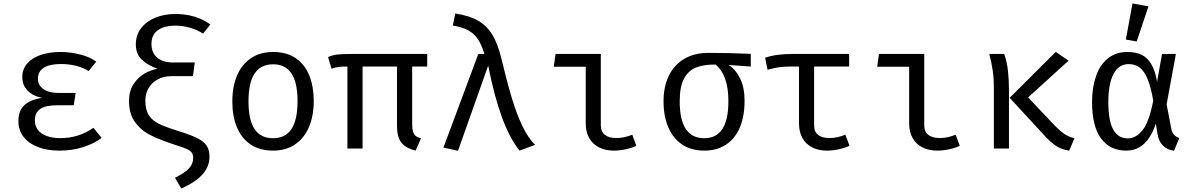

<svg xmlns="http://www.w3.org/2000/svg" viewBox="-20 -848 6809 1096"><path d="M308.7 -247.2Q240.5 -247.2 209.7 -226.2Q179 -205.1 179 -159.5Q179 -129.2 196.2 -106.7Q213.3 -84.1 246.2 -71.8Q279 -59.5 323.6 -59.5Q429.7 -59.5 513.3 -118.5L560 -61Q518.5 -28.7 455.6 -8.5Q392.8 11.8 318.5 11.8Q251.3 11.8 198.5 -7.9Q145.6 -27.7 115.4 -65.6Q85.1 -103.6 85.1 -156.4Q85.1 -216.4 119.2 -247.9Q153.3 -279.5 220.5 -289.2Q165.1 -301 136.2 -332.1Q107.2 -363.1 107.2 -407.7Q107.2 -453.8 135.9 -486.2Q164.6 -518.5 213.8 -534.9Q263.1 -551.3 324.1 -551.3Q379.5 -551.3 435.1 -537.7Q490.8 -524.1 529.7 -496.4L486.2 -442.6Q452.8 -463.1 411.8 -472.8Q370.8 -482.6 327.7 -482.6Q264.6 -482.6 230.5 -461.5Q196.4 -440.5 196.4 -398.5Q196.4 -361.5 228.2 -339.5Q260 -317.4 314.4 -317.4H411.8L401 -247.2Z M1181 -708.2 1139 -656.4Q1104.6 -678.5 1063.6 -690Q1022.6 -701.5 982.1 -701.5Q915.9 -701.5 880.3 -674.9Q844.6 -648.2 844.6 -597.4Q844.6 -546.7 877.4 -519Q910.3 -491.3 967.7 -491.3H1091.8L1081.5 -413.3H958.5Q913.8 -413.3 880 -394.6Q846.2 -375.9 827.9 -344.4Q809.7 -312.8 809.7 -275.4Q809.7 -221.5 829.2 -190.8Q848.7 -160 887.7 -141Q926.7 -122.1 1005.1 -97.9Q1071.3 -76.9 1106.7 -59.2Q1142.1 -41.5 1159 -17.2Q1175.9 7.2 1175.9 45.6Q1175.9 102.6 1136.2 147.2Q1096.4 191.8 1014.9 228.2L979 166.7Q1031.3 141.5 1056.9 115.1Q1082.6 88.7 1082.6 52.3Q1082.6 34.4 1074.4 23.1Q1066.2 11.8 1046.7 2.8Q1027.2 -6.2 986.2 -19Q894.9 -48.2 839.2 -76.4Q783.6 -104.6 750 -151.8Q716.4 -199 716.4 -272.3Q716.4 -328.7 742.3 -367.9Q768.2 -407.2 805.4 -428.2Q842.6 -449.2 879 -455.4Q822.6 -475.9 789 -507.9Q755.4 -540 755.4 -594.9Q755.4 -647.7 785.6 -687.2Q815.9 -726.7 867.4 -747.4Q919 -768.2 981 -768.2Q1097.9 -768.2 1181 -708.2Z M1770.8 -270.3Q1770.8 -186.7 1743.8 -123.1Q1716.9 -59.5 1664.6 -23.8Q1612.3 11.8 1538.5 11.8Q1463.6 11.8 1411.5 -22.8Q1359.5 -57.4 1332.8 -120.5Q1306.2 -183.6 1306.2 -269.2Q1306.2 -353.3 1333.1 -416.9Q1360 -480.5 1412.6 -515.9Q1465.1 -551.3 1539.5 -551.3Q1614.4 -551.3 1666.2 -517.2Q1717.9 -483.1 1744.4 -419.7Q1770.8 -356.4 1770.8 -270.3ZM1398.5 -269.2Q1398.5 -163.1 1433.3 -111Q1468.2 -59 1538.5 -59Q1608.7 -59 1643.6 -111Q1678.5 -163.1 1678.5 -270.3Q1678.5 -376.9 1643.6 -429Q1608.7 -481 1539.5 -481Q1469.2 -481 1433.8 -429Q1398.5 -376.9 1398.5 -269.2Z M2418.5 -468.2H2332.8V-140Q2332.8 -112.8 2337.7 -96.7Q2342.6 -80.5 2353.3 -71.8Q2364.1 -63.1 2383.6 -59L2352.3 11.8Q2312.8 1.5 2289.7 -15.6Q2266.7 -32.8 2256.4 -60.3Q2246.2 -87.7 2246.2 -129.7V-468.2H2049.7V0H1963.1V-468.2Q1928.2 -468.2 1912.8 -465.9Q1897.4 -463.6 1872.3 -455.9L1852.8 -522.1Q1874.4 -532.3 1900.8 -536.2Q1927.2 -540 1986.2 -540H2418.5Z M2745.1 -540Q2729.7 -590.8 2709.2 -622.6Q2688.7 -654.4 2654.4 -673.8Q2620 -693.3 2564.6 -702.1L2579 -770.8Q2659 -759 2709.5 -729.7Q2760 -700.5 2791.3 -648.5Q2822.6 -596.4 2842.6 -511.3Q2874.9 -377.4 2902.3 -286.4Q2929.7 -195.4 2962.1 -128.2Q2994.4 -61 3034.4 -21L2945.6 11.8Q2889.2 -58.5 2845.4 -178.2Q2801.5 -297.9 2766.7 -473.3L2594.4 12.8L2511.3 -5.6L2710.3 -540Z M3323.6 -467.2H3141L3151.3 -540H3409.7V-133.3Q3409.7 -95.4 3433.6 -77.7Q3457.4 -60 3499 -60Q3542.1 -60 3589.2 -79L3612.3 -15.9Q3592.8 -5.1 3555.9 3.3Q3519 11.8 3484.1 11.8Q3435.9 11.8 3399.5 -6.7Q3363.1 -25.1 3343.3 -60Q3323.6 -94.9 3323.6 -143.1Z M4265.6 -468.2 4139 -476.9Q4180 -451.8 4205.1 -399.7Q4230.3 -347.7 4230.3 -272.3Q4230.3 -184.6 4203.3 -120.8Q4176.4 -56.9 4124.6 -22.6Q4072.8 11.8 4000 11.8Q3926.7 11.8 3874.4 -22.8Q3822.1 -57.4 3794.9 -121Q3767.7 -184.6 3767.7 -269.7Q3767.7 -353.3 3797.9 -415.6Q3828.2 -477.9 3885.9 -512.1Q3943.6 -546.2 4024.1 -546.2Q4142.6 -546.2 4265.6 -540.5ZM4137.9 -270.8Q4137.9 -419.5 4064.6 -479.5Q3998.5 -480 3954.4 -463.1Q3910.3 -446.2 3885.1 -400Q3860 -353.8 3860 -269.7Q3860 -59 4000 -59Q4068.7 -59 4103.3 -111.3Q4137.9 -163.6 4137.9 -270.8Z M4829.2 -15.9Q4809.2 -5.1 4772.6 3.3Q4735.9 11.8 4701 11.8Q4652.3 11.8 4616.2 -6.7Q4580 -25.1 4560.5 -60Q4541 -94.9 4541 -143.1V-468.2H4494.9Q4456.4 -468.2 4429.7 -464.6Q4403.1 -461 4361.5 -449.7L4347.7 -518.5Q4382.1 -530.3 4420.3 -535.1Q4458.5 -540 4507.2 -540H4827.2V-468.2H4627.2V-133.3Q4627.2 -94.9 4650.5 -77.4Q4673.8 -60 4715.4 -60Q4758.5 -60 4805.6 -79Z M5169.7 -467.2H4987.2L4997.4 -540H5255.9V-133.3Q5255.9 -95.4 5279.7 -77.7Q5303.6 -60 5345.1 -60Q5388.2 -60 5435.4 -79L5458.5 -15.9Q5439 -5.1 5402.1 3.3Q5365.1 11.8 5330.3 11.8Q5282.1 11.8 5245.6 -6.7Q5209.2 -25.1 5189.5 -60Q5169.7 -94.9 5169.7 -143.1Z M6006.7 -551.8 6079.5 -501.5 5848.7 -291.8 5999.5 -132.8Q6032.8 -98.5 6057.4 -82.3Q6082.1 -66.2 6113.3 -59L6083.6 11.8Q6042.1 6.2 6011.3 -13.3Q5980.5 -32.8 5946.7 -69.2L5743.6 -289.7ZM5712.3 -540Q5728.2 -495.9 5733.8 -443.3Q5739.5 -390.8 5739.5 -332.8V0H5653.3V-349.2Q5653.3 -400 5646.7 -445.6Q5640 -491.3 5627.2 -540Z M6585.1 -382.1 6613.3 -540H6692.3L6639.5 -252.3L6666.2 -112.3Q6670.3 -91.3 6680.8 -79.5Q6691.3 -67.7 6711.8 -60L6681.5 12.8Q6600.5 0 6587.2 -84.6L6577.9 -142.6Q6526.7 11.8 6409.7 11.8Q6315.9 11.8 6264.9 -57.9Q6213.8 -127.7 6213.8 -265.1Q6213.8 -349.7 6236.7 -414.4Q6259.5 -479 6304.9 -515.1Q6350.3 -551.3 6415.4 -551.3Q6462.6 -551.3 6496.2 -535.4Q6529.7 -519.5 6551.8 -482.3Q6573.8 -445.1 6585.1 -382.1ZM6306.7 -265.1Q6306.7 -159.5 6334.6 -108.7Q6362.6 -57.9 6417.9 -57.9Q6463.6 -57.9 6501.5 -104.1Q6539.5 -150.3 6563.1 -273.8Q6549.2 -354.4 6529.5 -400Q6509.7 -445.6 6483.8 -463.8Q6457.9 -482.1 6422.1 -482.1Q6366.7 -482.1 6336.7 -426.2Q6306.7 -370.3 6306.7 -265.1ZM6406.7 -622.1 6444.6 -828.2 6535.9 -811.8 6468.7 -611.3Z"/></svg>

Font: Fira Code
Style: Regular
Weight: 400
Designer: Carrois Corporate, Edenspiekermann AG, Nikita Prokopov
Foundry: Carrois Corporate, Edenspiekermann AG, Nikita Prokopov
Version: Version 5.002